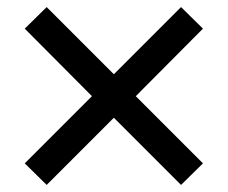

<svg xmlns="http://www.w3.org/2000/svg" viewBox="-20 -593 644 543"><path d="M50 -131 112 -70 302 -260 492 -70 554 -131 364 -321 554 -512 492 -573 302 -383 112 -573 50 -512 240 -321Z"/></svg>

Font: Involve Medium
Style: Regular
Weight: 500
Designer: Stefan Peev
Foundry: Context Ltd.
Version: Version 1.001